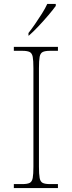

<svg xmlns="http://www.w3.org/2000/svg" viewBox="-20 -951 365 971"><path d="M50 0V-20H93Q118 -20 130 -26Q142 -32 145.5 -51Q149 -70 149 -108V-606Q149 -645 145.5 -663.5Q142 -682 130 -688Q118 -694 93 -694H50V-714H273V-694H233Q208 -694 196 -688Q184 -682 180.5 -663.5Q177 -645 177 -606V-108Q177 -70 180.5 -51Q184 -32 196 -26Q208 -20 233 -20H273V0ZM124 -784Q139 -803 157 -829Q175 -855 192 -882Q209 -909 219 -931H262V-921Q250 -904 225.5 -875Q201 -846 174 -817.5Q147 -789 126 -771H124Z"/></svg>

Font: Noto Serif Tamil Thin
Style: Regular
Weight: 100
Designer: Indian Type Foundry, Tom Grace, and the Monotype Design Team
Foundry: Monotype Imaging Inc.
Version: Version 2.004; ttfautohint (v1.8.4.7-5d5b)